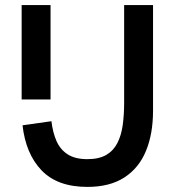

<svg xmlns="http://www.w3.org/2000/svg" viewBox="-20 -720 686 754"><path d="M182 -244Q187 -200.5 201.5 -167Q216 -133.5 245.2 -114.2Q274.5 -95 323 -95Q369 -95 397.5 -111.8Q426 -128.5 441.2 -158.8Q456.5 -189 462 -229.2Q467.5 -269.5 467.5 -316V-700H581V-285.5Q581 -194.5 553.2 -127.2Q525.5 -60 468.2 -23Q411 14 323 14Q205.5 14 143.2 -51Q81 -116 68.5 -228ZM65 -329.5V-700H178.5V-329.5Z"/></svg>

Font: Cabin SemiCondensed SemiBold
Style: Regular
Weight: 600
Width: 4
Designer: Pablo Impallari
Foundry: Pablo Impallari. http://www.impallari.com Igino Marini. http://www.ikern.com
Version: Version 3.001